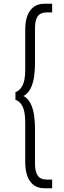

<svg xmlns="http://www.w3.org/2000/svg" viewBox="-20 -800 339 1020"><path d="M166 -652Q166 -693 180.5 -713.5Q195 -734 228 -734H257V-780H213Q185 -780 162.5 -765.5Q140 -751 127 -720.5Q114 -690 114 -640V-430Q114 -373 99.5 -345.5Q85 -318 62 -310V-270Q85 -263 99.5 -235Q114 -207 114 -150V60Q114 109 127 140Q140 171 162.5 185.5Q185 200 213 200H257V154H228Q195 154 180.5 133Q166 112 166 72V-114Q166 -147 162 -180Q158 -213 147.5 -239Q137 -265 118.5 -281Q100 -297 71 -297V-283Q100 -283 118.5 -299Q137 -315 147.5 -341Q158 -367 162 -400Q166 -433 166 -466Z"/></svg>

Font: Jost Light
Style: Regular
Weight: 300
Version: Version 3.710